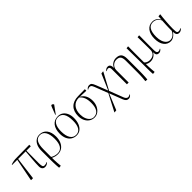

<svg xmlns="http://www.w3.org/2000/svg" viewBox="249 -2171 3804 3804"><g transform="rotate(-45 2151.0 -269.0)"><path d="M445 14Q406 14 384.5 -11.5Q363 -37 363 -83Q363 -125 366 -176.5Q369 -228 373.5 -282.5Q378 -337 382.5 -388Q387 -439 390 -478H178L117 0H65L61 -4L154 -478H9L10 -488Q20 -494 43.5 -500Q67 -506 92.5 -511Q118 -516 134 -516L533 -521V-482L529 -478H410Q410 -389 409.5 -326.5Q409 -264 408.5 -216.5Q408 -169 408 -126Q408 -61 419 -38.5Q430 -16 463 -16Q502 -16 530 -38L535 -31Q522 -10 498 2Q474 14 445 14Z M634 220 629 216Q626 189 624 149.5Q622 110 620.5 64.5Q619 19 619 -26V-266Q619 -344 643.5 -401.5Q668 -459 713 -491Q758 -523 817 -523Q914 -523 969.5 -453Q1025 -383 1025 -261Q1025 -178 997.5 -116Q970 -54 921 -20Q872 14 805 14Q733 14 669 -19H668Q668 22 669 57.5Q670 93 673 130Q676 167 681 215ZM813 -2Q892 -2 933 -64.5Q974 -127 974 -246Q974 -373 933.5 -440.5Q893 -508 817 -508Q741 -508 704.5 -447Q668 -386 668 -256V-44Q733 -2 813 -2Z M1330 14Q1264 14 1215.5 -18Q1167 -50 1140.5 -108Q1114 -166 1114 -245Q1114 -375 1172 -448Q1230 -521 1333 -521Q1394 -521 1439 -489.5Q1484 -458 1509.5 -401.5Q1535 -345 1535 -270Q1535 -184 1509.5 -120Q1484 -56 1438 -21Q1392 14 1330 14ZM1328 -2Q1405 -2 1444.5 -64Q1484 -126 1484 -245Q1484 -506 1319 -506Q1246 -506 1205.5 -442.5Q1165 -379 1165 -263Q1165 -138 1207.5 -70Q1250 -2 1328 -2ZM1326 -571 1317 -576 1377 -732Q1385 -751 1389.5 -759.5Q1394 -768 1409 -768Q1418 -768 1426.5 -762Q1435 -756 1446 -741V-736Z M1832 14Q1770 14 1722 -18Q1674 -50 1646.5 -106.5Q1619 -163 1619 -235Q1619 -369 1691.5 -442.5Q1764 -516 1899 -518L2090 -521V-482L2086 -478L1914 -485Q2040 -417 2040 -247Q2040 -174 2012 -115Q1984 -56 1937 -21Q1890 14 1832 14ZM1827 -2Q1907 -2 1948 -62.5Q1989 -123 1989 -239Q1989 -328 1966 -386.5Q1943 -445 1893 -485H1887Q1785 -485 1727 -418.5Q1669 -352 1669 -234Q1669 -167 1689.5 -114.5Q1710 -62 1745.5 -32Q1781 -2 1827 -2Z M2573 230Q2539 230 2517.5 212Q2496 194 2479 152L2374 -119H2372L2235 215L2184 221L2180 217L2365 -138L2260 -410Q2241 -458 2227 -472.5Q2213 -487 2185 -487Q2157 -487 2131 -467L2125 -474Q2160 -518 2207 -518Q2241 -518 2260 -498.5Q2279 -479 2301 -423L2398 -176H2399L2542 -509L2593 -515L2597 -511L2406 -157L2518 135Q2529 165 2547.5 182Q2566 199 2588 199Q2614 199 2642 178L2648 186Q2614 230 2573 230Z M3098 220 3050 215Q3056 162 3058.5 125.5Q3061 89 3062 57Q3063 25 3063 -15V-342Q3063 -425 3036 -459Q3009 -493 2941 -493Q2902 -493 2869 -473Q2836 -453 2816.5 -419Q2797 -385 2797 -344V0H2748V-423Q2748 -487 2702 -487Q2678 -487 2650 -467L2644 -474Q2677 -518 2724 -518Q2796 -518 2796 -414H2798Q2817 -463 2862 -493Q2907 -523 2961 -523Q3040 -523 3076 -483Q3112 -443 3112 -354V-1Q3112 36 3110.5 76.5Q3109 117 3107 153.5Q3105 190 3102 216Z M3263 220 3258 216Q3256 197 3255 167Q3254 137 3253.5 82Q3253 27 3253 -66Q3253 -71 3252.5 -103Q3252 -135 3251.5 -183Q3251 -231 3250.5 -284.5Q3250 -338 3249.5 -387Q3249 -436 3248.5 -469.5Q3248 -503 3248 -510L3293 -515L3297 -511Q3296 -481 3295.5 -429Q3295 -377 3295 -314Q3295 -251 3295 -186.5Q3295 -122 3295 -67Q3313 -43 3343.5 -29.5Q3374 -16 3408 -16Q3479 -16 3520 -53Q3561 -90 3561 -154Q3561 -202 3560.5 -259Q3560 -316 3559.5 -369.5Q3559 -423 3558.5 -461.5Q3558 -500 3557 -510L3602 -515L3606 -511Q3605 -459 3604.5 -386.5Q3604 -314 3604 -237.5Q3604 -161 3604 -95Q3604 -54 3616 -35.5Q3628 -17 3653 -17Q3679 -17 3706 -37L3712 -30Q3679 14 3637 14Q3597 14 3580 -8Q3563 -30 3563 -81H3562Q3540 -37 3497.5 -11.5Q3455 14 3403 14Q3372 14 3343.5 5Q3315 -4 3298 -19H3297Q3297 10 3298.5 51Q3300 92 3303 135Q3306 178 3310 215Z M3970 14Q3879 14 3825.5 -57Q3772 -128 3772 -250Q3772 -376 3828 -449.5Q3884 -523 3981 -523Q4033 -523 4073.5 -496.5Q4114 -470 4136 -422H4138L4142 -510L4192 -515L4196 -511Q4191 -480 4186.5 -431Q4182 -382 4178 -327.5Q4174 -273 4171.5 -222.5Q4169 -172 4169 -136Q4169 -84 4172.5 -58.5Q4176 -33 4188 -24.5Q4200 -16 4223 -16Q4236 -16 4252 -22Q4268 -28 4282 -38L4287 -31Q4274 -10 4251.5 2Q4229 14 4203 14Q4166 14 4147 -11Q4128 -36 4126 -90H4124Q4109 -60 4083 -36.5Q4057 -13 4027.5 0.5Q3998 14 3970 14ZM3978 -11Q4069 -11 4125 -119Q4125 -169 4126 -209Q4127 -249 4129 -293.5Q4131 -338 4135 -401Q4085 -507 3980 -507Q3823 -507 3823 -254Q3823 -181 3842.5 -126.5Q3862 -72 3897 -41.5Q3932 -11 3978 -11Z"/></g></svg>

Font: Literata 72pt ExtraLight
Style: Regular
Weight: 200
Designer: Latin by Veronika Burian and Jose Scaglione. Greek by Irene Vlachou. Cyrillic by Vera Evstafieva.
Foundry: TypeTogether
Version: Version 3.002